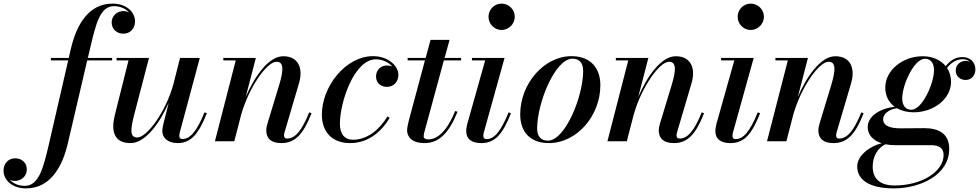

<svg xmlns="http://www.w3.org/2000/svg" viewBox="-222 -780 5406 1060"><path d="M59 -460V-446.5H154.5L47.5 18C17.5 145.5 -7 246 -85 246C-123 246 -150.5 231.5 -167.5 212.5C-159 217 -149.5 219 -140 219C-107 219 -74 195 -74 156C-74 117 -103 94 -138 94C-173.5 94 -202.5 120 -202.5 162.5C-202.5 209.5 -160 260 -78 260C53 260 121 146 152.5 11.5L259.5 -446.5H397V-460H263L276.5 -517C306.5 -645 330 -746 406.5 -746C445.5 -746 473.5 -730.5 490.5 -710.5C481 -716 470 -719 460 -719C425 -719 394.5 -693.5 394.5 -656C394.5 -616.5 425.5 -594 459 -594C496 -594 523.5 -621.5 523.5 -662.5C523.5 -709.5 481 -760 399 -760C269 -760 201 -646.5 169.5 -511.5L157.5 -460Z M600.5 -460H421.5V-446.5H487.5L411 -141C391 -56.5 406.5 10 499 10C580 10 660 -100 709.5 -213L679 -91.5C676.5 -80.5 674 -66.5 674 -57C674 -21.5 701.5 10 759.5 10C831.5 10 875 -40.5 920 -155L907 -159.5C862 -49 825.5 -12.5 784 -12.5C773 -12.5 768 -19.5 768 -29C768 -34 768.5 -40.5 770 -46.5L881 -460H772L735.5 -316C694 -162.5 589 -21 536 -21C491.5 -21 499.5 -70.5 519.5 -149Z M1079.5 -446.5 964.5 0H1071.5L1109.5 -147C1153 -299.5 1251.5 -439 1304.5 -439C1347.5 -439 1342.5 -389 1319.5 -311.5L1255.5 -101C1252 -90 1248 -74 1248 -60C1248 -14.5 1276 10 1331.5 10C1406 10 1452 -37 1498 -155L1485 -159.5C1444.5 -58.5 1407.5 -15 1363 -15C1350.5 -15 1346 -22 1346 -33C1346 -38 1347.5 -45.5 1349.5 -51.5L1428.5 -319.5C1453 -402 1426.5 -469.5 1341.5 -469.5C1261 -469.5 1183.5 -358 1134.5 -244.5L1190.5 -460H1011V-446.5Z M1929.5 -129.5 1917 -137C1874.5 -66.5 1808 -8.5 1726.5 -8.5C1680 -8.5 1654.5 -41.5 1654.5 -95C1654.5 -220 1735 -452.5 1853 -452.5C1890 -452.5 1923.5 -436 1943.5 -413.5C1934 -417 1923 -418.5 1912.5 -418.5C1880.5 -418.5 1854 -392.5 1854 -358.5C1854 -318.5 1883.5 -300.5 1914.5 -300.5C1950 -300.5 1977.5 -327 1977.5 -367.5C1977.5 -414 1923.5 -470 1837.5 -470C1686.5 -470 1555 -303 1555 -147.5C1555 -52.5 1610 10 1711 10C1814.5 10 1886 -56.5 1929.5 -129.5Z M2304 -163 2291 -167C2246 -56 2193 -10.5 2143 -10.5C2125.5 -10.5 2117 -17 2117 -27.5C2117 -36.5 2119.5 -46 2121.5 -53L2228.5 -446.5H2323.5V-460H2232.5L2260 -560H2155L2128 -460H2028.5V-446.5H2124L2035.5 -116.5C2030.5 -96.5 2025.5 -73.5 2025.5 -60.5C2025.5 -25 2052 10 2121.5 10C2205 10 2258.5 -50.5 2304 -163Z M2475 -687.5C2475 -648.5 2506.5 -614.5 2547 -614.5C2587.5 -614.5 2620 -648.5 2620 -687.5C2620 -727 2587.5 -760 2547 -760C2506.5 -760 2475 -727 2475 -687.5ZM2599 -155 2586 -159.5C2540.5 -48.5 2504.5 -12 2463.5 -12C2450.5 -12 2446.5 -20 2446.5 -30.5C2446.5 -35 2447 -41 2448.5 -46.5L2563.5 -460H2383.5V-446.5H2456.5L2357.5 -95C2355 -84 2352 -70 2352 -56C2352 -16 2377 10 2435.5 10C2512 10 2553.5 -40.5 2599 -155Z M2808.5 10C2962 10 3092.5 -140 3092.5 -310C3092.5 -405 3037.5 -470 2933 -470C2783 -470 2650 -319.5 2650 -148.5C2650 -53.5 2703.5 10 2808.5 10ZM2803 -3.5C2762 -3.5 2743.5 -29.5 2743.5 -71C2743.5 -212.5 2843 -456 2938 -456C2979 -456 2997.5 -430 2997.5 -388.5C2997.5 -247 2898 -3.5 2803 -3.5Z M3246.5 -446.5 3131.5 0H3238.5L3276.5 -147C3320 -299.5 3418.5 -439 3471.5 -439C3514.5 -439 3509.5 -389 3486.5 -311.5L3422.5 -101C3419 -90 3415 -74 3415 -60C3415 -14.5 3443 10 3498.5 10C3573 10 3619 -37 3665 -155L3652 -159.5C3611.5 -58.5 3574.5 -15 3530 -15C3517.5 -15 3513 -22 3513 -33C3513 -38 3514.5 -45.5 3516.5 -51.5L3595.5 -319.5C3620 -402 3593.5 -469.5 3508.5 -469.5C3428 -469.5 3350.5 -358 3301.5 -244.5L3357.5 -460H3178V-446.5Z M3850.5 -687.5C3850.5 -648.5 3882 -614.5 3922.5 -614.5C3963 -614.5 3995.5 -648.5 3995.5 -687.5C3995.5 -727 3963 -760 3922.5 -760C3882 -760 3850.5 -727 3850.5 -687.5ZM3974.5 -155 3961.5 -159.5C3916 -48.5 3880 -12 3839 -12C3826 -12 3822 -20 3822 -30.5C3822 -35 3822.5 -41 3824 -46.5L3939 -460H3759V-446.5H3832L3733 -95C3730.5 -84 3727.5 -70 3727.5 -56C3727.5 -16 3752.5 10 3811 10C3887.5 10 3929 -40.5 3974.5 -155Z M4127.5 -446.5 4012.5 0H4119.5L4157.5 -147C4201 -299.5 4299.5 -439 4352.5 -439C4395.5 -439 4390.5 -389 4367.5 -311.5L4303.5 -101C4300 -90 4296 -74 4296 -60C4296 -14.5 4324 10 4379.5 10C4454 10 4500 -37 4546 -155L4533 -159.5C4492.5 -58.5 4455.5 -15 4411 -15C4398.5 -15 4394 -22 4394 -33C4394 -38 4395.5 -45.5 4397.5 -51.5L4476.5 -319.5C4501 -402 4474.5 -469.5 4389.5 -469.5C4309 -469.5 4231.5 -358 4182.5 -244.5L4238.5 -460H4059V-446.5Z M4822 -160C4932 -160 5028.5 -233 5028.5 -328.5C5028.5 -357.5 5020.5 -383.5 5006.5 -405C5032 -437.5 5060.5 -453 5093.5 -453C5108.5 -453 5122 -448 5132.5 -439.5C5125.5 -442.5 5118 -444 5110.5 -444C5082 -444 5054.5 -424.5 5054.5 -390.5C5054.5 -358.5 5079.5 -338.5 5109 -338.5C5142 -338.5 5163 -364.5 5163 -397C5163 -437.5 5132.5 -465 5092 -465C5056 -465 5025.5 -448.5 4999 -415C4971 -449.5 4925.5 -469.5 4872 -469.5C4761.5 -469.5 4665.5 -392 4665.5 -296.5C4665.5 -250.5 4685 -214 4717.5 -190.5C4634 -181 4568.5 -138 4568.5 -78C4568.5 -36 4597.5 -4.5 4645.5 11C4583 25.5 4510.5 77 4510.5 139.5C4510.5 208 4570.5 260 4713 260C4856 260 5018.5 188 5018.5 42C5018.5 -43 4959.5 -72.5 4881 -72.5C4852.5 -72.5 4785 -71.5 4750 -71.5C4703 -71.5 4653.5 -80.5 4653.5 -122C4653.5 -147 4679.5 -175.5 4730 -182.5C4755.5 -168 4787 -160 4822 -160ZM4809.5 -174C4774.5 -174 4759 -201.5 4759 -237C4759 -312.5 4825 -455.5 4884 -455.5C4919 -455.5 4934.5 -428.5 4934.5 -393C4934.5 -317.5 4868.5 -174 4809.5 -174ZM4596 140C4596 84.5 4623 37 4666 16.5C4682 19.5 4700 21.5 4719.5 21.5H4918C4961.5 21.5 4987.5 37.5 4987.5 75.5C4987.5 168 4866 244 4717.5 244C4635 244 4596 205.5 4596 140Z"/></svg>

Font: Bodoni* 16pt Medium
Style: Italic
Weight: 500
Italic angle: -13°
Version: Version 2.3